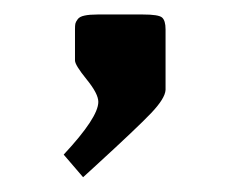

<svg xmlns="http://www.w3.org/2000/svg" viewBox="-20 -124 332 265"><path d="M208.5 -83.5V0Q208 11.7 188.5 32.2Q168.9 52.7 112.3 104.5Q101.1 114.7 94.7 120.6L67.9 89.4Q115.7 38.1 115.7 16.6Q115.7 5.4 99.6 -14.4Q83.5 -34.2 83.5 -40.5V-83.5Q83.5 -88.9 84 -91.3Q84.5 -93.8 87.2 -97.4Q89.8 -101.1 96.7 -102.5Q103.5 -104 114.7 -104H177.2Q198.7 -104 203.6 -99.9Q208.5 -95.7 208.5 -83.5Z"/></svg>

Font: Resagnicto
Style: Bold
Weight: 700
Version: Version 0.9991